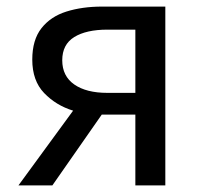

<svg xmlns="http://www.w3.org/2000/svg" viewBox="-20 -563 614 583"><path d="M36 0 202 -227Q150 -243 114 -280.5Q78 -318 78 -382Q78 -442 106 -477.5Q134 -513 182 -528Q230 -543 290 -543H482V0H391V-215H291H289L139 0ZM306 -281H391V-473H306Q242 -473 205.5 -450.5Q169 -428 169 -380Q169 -332 205.5 -306.5Q242 -281 306 -281Z"/></svg>

Font: Chocolate Classical Sans
Style: Regular
Weight: 400
Designer: 田海東、宇文滿月
Foundry: Moonlit Owen
Version: Version 1.001